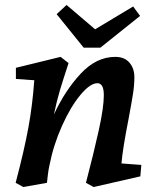

<svg xmlns="http://www.w3.org/2000/svg" viewBox="-20 -740 629 773"><path d="M118 -417 44 -422V-467L224 -511L256 -486Q234 -419 221.5 -377.5Q209 -336 197 -279Q242 -376 305 -443.5Q368 -511 444 -511Q481 -511 501 -488Q521 -465 521 -429Q521 -398 515.5 -362.5Q510 -327 497 -258Q474 -141 469 -82L549 -76L545 -30L357 13L326 -4Q358 -126 378 -217Q398 -308 398 -357Q398 -405 372 -405Q343 -405 303.5 -357.5Q264 -310 229.5 -233Q195 -156 179 -74Q175 -56 173 -38.5Q171 -21 169 -4L74 13L43 -4Q78 -137 94.5 -227.5Q111 -318 118 -417ZM544 -676 384 -548H317L208 -683L248 -720L363 -622L516 -714Z"/></svg>

Font: Andada Pro
Style: Bold Italic
Weight: 700
Italic angle: -7°
Designer: Carolina Giovagnoli
Foundry: Huerta Tipografica
Version: Version 3.005; ttfautohint (v1.8.4)